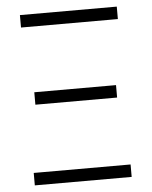

<svg xmlns="http://www.w3.org/2000/svg" viewBox="-51 -741 619 784"><g transform="rotate(-5 258.5 -349.0)"><path d="M60 -647V-698H457V-647ZM91 -328V-379H426V-328ZM60 0V-51H457V0Z"/></g></svg>

Font: IBM Plex Sans Condensed Light
Style: Regular
Weight: 300
Width: 3
Designer: Mike Abbink, Paul van der Laan, Pieter van Rosmalen
Foundry: Bold Monday
Version: Version 3.201